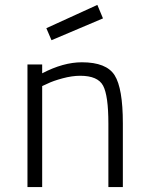

<svg xmlns="http://www.w3.org/2000/svg" viewBox="-20 -763 610 783"><path d="M152 0H92V-500H152V-464Q238 -509 314 -509Q414 -509 447.5 -456Q481 -403 481 -260V0H422V-259Q422 -373 400.5 -413.5Q379 -454 307 -454Q274 -454 235 -443.5Q196 -433 174 -422L152 -412ZM169 -648 377 -743 400 -688 190 -599Z"/></svg>

Font: TitilliumText22L Lt
Style: Thin
Weight: 300
Designer: Campivisivi
Foundry: Campivisivi
Version: 1.000